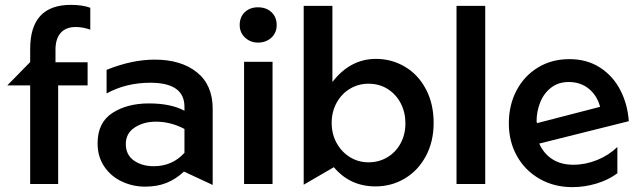

<svg xmlns="http://www.w3.org/2000/svg" viewBox="-20 -756 2637 789"><path d="M271 -736Q104 -736 104 -555V-501L10 -405H104V0H219V-405H340V-500H208V-551Q208 -597 229.5 -621Q251 -645 291 -645Q321 -645 351 -634V-724Q320 -736 271 -736Z M612 -73Q563 -73 530 -96.5Q497 -120 497 -164Q497 -208 533.5 -232Q570 -256 620 -256Q682 -256 738 -226V-128Q688 -73 612 -73ZM616 -511Q522 -511 418 -469V-372Q498 -416 598 -416Q738 -416 738 -317V-301Q682 -331 592 -331Q502 -331 441.5 -291.5Q381 -252 381 -167Q381 -112 408.5 -71.5Q436 -31 481 -10Q526 11 576 11Q626 11 664.5 -4.5Q703 -20 736 -51L854 4V-309Q854 -407 789 -459Q724 -511 616 -511Z M1100 -502H983V0H1100ZM965 -653Q965 -622 987 -601.5Q1009 -581 1040 -581Q1073 -581 1095 -601Q1117 -621 1117 -653Q1117 -686 1095.5 -706Q1074 -726 1040 -726Q1007 -726 986 -706Q965 -686 965 -653Z M1523 10Q1589 10 1643.5 -22.5Q1698 -55 1730 -114.5Q1762 -174 1762 -251Q1762 -329 1730.5 -389Q1699 -449 1644.5 -481.5Q1590 -514 1525 -514Q1419 -514 1346 -419V-732H1228V3L1352 -69Q1418 10 1523 10ZM1646 -250Q1646 -203 1626 -166.5Q1606 -130 1571.5 -109.5Q1537 -89 1494 -89Q1453 -89 1418.5 -110Q1384 -131 1363.5 -168Q1343 -205 1343 -251Q1343 -297 1363.5 -334Q1384 -371 1418.5 -391.5Q1453 -412 1494 -412Q1539 -412 1573.5 -390Q1608 -368 1627 -331Q1646 -294 1646 -250Z M1974 -732H1856V0H1974Z M2336 -79Q2285 -79 2249.5 -102Q2214 -125 2196 -166L2564 -258Q2559 -328 2529 -386Q2499 -444 2445.5 -478.5Q2392 -513 2320 -513Q2247 -513 2190.5 -478.5Q2134 -444 2102.5 -384Q2071 -324 2071 -249Q2071 -174 2104.5 -114.5Q2138 -55 2197.5 -21Q2257 13 2332 13Q2383 13 2432 -2Q2481 -17 2517 -44V-152Q2482 -118 2434 -98.5Q2386 -79 2336 -79ZM2317 -419Q2366 -419 2400 -391Q2434 -363 2446 -317L2187 -250L2185 -257Q2185 -298 2200 -335.5Q2215 -373 2245 -396Q2275 -419 2317 -419Z"/></svg>

Font: Geom Medium
Style: Bold
Weight: 500
Version: Version 1.102